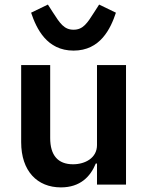

<svg xmlns="http://www.w3.org/2000/svg" viewBox="-20 -797 640 829"><path d="M398.8 0H524.1V-516H398.8V-170.5C398.8 -114.7 347.3 -87.7 295.5 -87.7C230.1 -87.7 196.7 -126.4 196.7 -201V-516H71.4V-183.2C71.4 -58.2 141 12.1 242.9 12.1C326.7 12.1 370.7 -34.8 393.5 -90.9H398.8ZM114.3 -742.2C137.4 -673.7 181.8 -578.5 297.6 -578.5C413.4 -578.5 457.7 -673.7 480.5 -742.2L408 -777.3L387.1 -744.7C356.2 -696 338.4 -668.7 297.6 -668.7C256.7 -668.7 239 -696 207.7 -744.7L186.8 -777.3Z"/></svg>

Font: Margiela Mono SemiBold
Style: Regular
Weight: 600
Designer: Mike Abbink, Paul van der Laan, Pieter van Rosmalen
Foundry: Bold Monday
Version: Version 2.003 2021